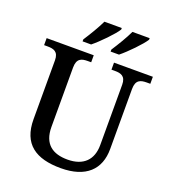

<svg xmlns="http://www.w3.org/2000/svg" viewBox="-165 -1053 1056 1184"><g transform="rotate(20 363.5 -460.5)"><path d="M414 -784V-771H469C514 -807 591 -886 612 -921V-931H499C478 -886 442 -827 414 -784ZM230 -784V-771H286C331 -807 408 -886 429 -921V-931H315C294 -886 258 -827 230 -784ZM370 10C535 10 617 -71 617 -205V-599C617 -660 649 -668 689 -668H712V-714H457V-668H480C518 -668 551 -660 551 -603V-207C551 -112 497 -54 391 -54C296 -54 230 -95 230 -210V-599C230 -660 262 -668 302 -668H324V-714H15V-668H38C77 -668 110 -660 110 -603V-217C110 -53 207 10 370 10Z"/></g></svg>

Font: Noto Naskh Arabic UI Medium
Style: Regular
Weight: 500
Designer: Monotype Design Team, David Williams, Mohamad Dakak and Nizar Qandah
Foundry: Monotype Imaging Inc.
Version: Version 2.014